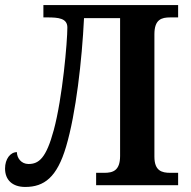

<svg xmlns="http://www.w3.org/2000/svg" viewBox="-20 -734 758 761"><path d="M80 7C155 7 206 -31 242 -153C281 -284 305 -496 313 -662H456V-116C456 -57 427 -49 393 -49H361V0H686V-49H655C621 -49 592 -57 592 -113V-598C592 -657 620 -665 655 -665H686V-714H152V-665H167C211 -665 247 -662 247 -625C247 -570 228 -347 193 -218C163 -107 134 -84 93 -84C64 -84 47 -108 47 -131C21 -131 0 -104 0 -66C0 -20 30 7 80 7Z"/></svg>

Font: Noto Serif Semi
Style: Regular
Weight: 600
Designer: Monotype Design Team
Foundry: Monotype Imaging Inc.
Version: Version 1.002